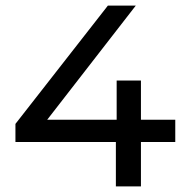

<svg xmlns="http://www.w3.org/2000/svg" viewBox="-20 -664 655 684"><path d="M604.4 -158.2V-237.4H482.1V-377.2H395.6V-237.4H148.1L463.7 -644H364.3L35 -222.6V-158.2H392.8V0H482.1V-158.2Z"/></svg>

Font: Montserrat Ace
Style: Regular
Weight: 500
Designer: Julieta Ulanovsky
Foundry: Julieta Ulanovsky
Version: Version 1